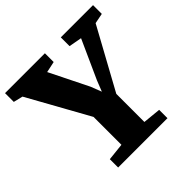

<svg xmlns="http://www.w3.org/2000/svg" viewBox="-211 -909 1076 1076"><g transform="rotate(-45 327.0 -371.5)"><path d="M234 -77V-298L33 -660L-22.5 -673.5V-743H293.5V-673.5L228 -659.5L342 -429.5L367 -365L392.5 -429.5L496.5 -659.5L419.5 -673.5V-743H675V-673.5L614 -661.5L415.5 -299V-76.5L522 -66V0H131V-66Z"/></g></svg>

Font: Merriweather Light 18pt Black
Style: Regular
Weight: 900
Version: Version 2.100